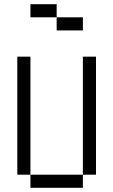

<svg xmlns="http://www.w3.org/2000/svg" viewBox="-20 -895 540 915"><path d="M375 -750V-812.5H250V-750ZM125 -62.5V0H375V-62.5ZM125 -62.5V-625H62.5V-62.5ZM375 -62.5H437.5V-625H375ZM250 -812.5V-875H125V-812.5Z"/></svg>

Font: UnifontExMono
Style: Regular
Weight: 500
Version: Version 15.0.06